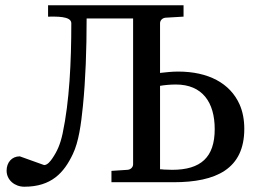

<svg xmlns="http://www.w3.org/2000/svg" viewBox="-20 -691 984 727"><path d="M632 -48C621 -48 610 -49 600 -49C595 -50 590 -50 586 -50V-366C604 -369 625 -371 646 -371C746 -371 793 -304 793 -202C793 -95 740 -48 632 -48ZM586 -414V-603C586 -614 595 -623 607 -624L675 -628V-671H162V-628C191 -628 250 -631 250 -603C250 -457 243 -307 217 -185C208 -144 197 -119 178 -91C171 -81 160 -66 147 -66L55 -99C24 -99 5 -75 5 -45C5 -9 36 16 72 16C174 16 222 -36 256 -108C278 -154 287 -220 294 -290C304 -390 308 -502 308 -621H484V-69C484 -58 475 -49 463 -48L402 -44V-1H637C798 -1 905 -51 905 -203C905 -238 899 -269 887 -296C851 -376 769 -420 654 -420C630 -420 607 -417 587 -415Z"/></svg>

Font: Veleka
Style: Regular
Weight: 400
Designer: Stefan Peev, Context Ltd, 2016; SIL International, 1997-2014.
Foundry: Stefan Peev, Context Ltd, 2016
Version: Version 1.000